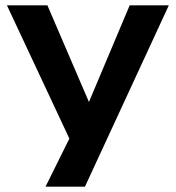

<svg xmlns="http://www.w3.org/2000/svg" viewBox="-20 -521 661 721"><path d="M151 180 267 -54V56L6 -501H158L314 -138L467 -501H614L299 180Z"/></svg>

Font: Nunito Sans 7pt SemiExpanded
Style: Bold
Weight: 700
Width: 6
Designer: Vernon Adams
Foundry: Vernon Adams
Version: Version 3.101;gftools[0.9.27]